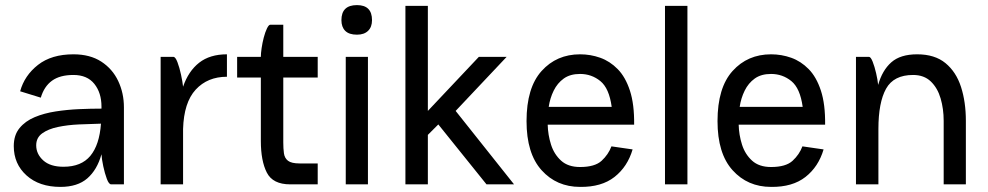

<svg xmlns="http://www.w3.org/2000/svg" viewBox="-20 -723 3873 753"><path d="M140 -340 59 -365Q76 -427 129 -468.5Q182 -510 268 -510Q333 -510 377 -481.5Q421 -453 443.5 -405.5Q466 -358 466 -302V0H416Q407 0 399 -21.5Q391 -43 385 -71Q379 -99 378 -118Q361 -57 322.5 -23.5Q284 10 217 10Q134 10 84 -35Q34 -80 34 -150Q34 -193 56.5 -220.5Q79 -248 116 -263.5Q153 -279 198.5 -286Q244 -293 290.5 -295Q337 -297 378 -297V-305Q378 -359 350 -394Q322 -429 268 -429Q215 -429 184 -406.5Q153 -384 140 -340ZM122 -153Q122 -119 149.5 -94Q177 -69 229 -69Q299 -69 334.5 -112Q370 -155 376 -238Q334 -237 289.5 -235Q245 -233 207 -225Q169 -217 145.5 -200Q122 -183 122 -153Z M610 0V-500H660Q668 -500 676 -479Q684 -458 690 -430Q696 -402 698 -383Q719 -444 761 -477Q803 -510 870 -510V-422Q794 -422 747.5 -371.5Q701 -321 698 -217V0Z M910 -500H1003V-501Q1003 -513 1006 -534Q1009 -555 1014.5 -576Q1020 -597 1027 -611.5Q1034 -626 1040 -626H1091V-500H1226V-419H1091V-164Q1091 -141 1093.5 -122Q1096 -103 1109.5 -92.5Q1123 -82 1155 -82H1226V0H1118Q1050 0 1026.5 -46Q1003 -92 1003 -170V-419H910Z M1319 -644Q1319 -703 1380 -703Q1439 -703 1439 -644Q1439 -617 1423.5 -602Q1408 -587 1380 -587Q1349 -587 1334 -602Q1319 -617 1319 -644ZM1336 -500H1423V0H1336Z M1570 -700H1658V-288L1858 -500H1967L1767 -288L1996 0H1888L1699 -235L1658 -194V0H1570Z M2378 -149 2461 -137Q2441 -69 2390 -29Q2339 11 2255 10Q2163 10 2104 -55.5Q2045 -121 2045 -248Q2045 -379 2104 -444.5Q2163 -510 2255 -510Q2296 -510 2334 -496.5Q2372 -483 2402.5 -452Q2433 -421 2450.5 -367.5Q2468 -314 2467 -234H2128Q2129 -194 2141 -156Q2153 -118 2180.5 -93Q2208 -68 2255 -68Q2313 -68 2339.5 -92.5Q2366 -117 2378 -149ZM2255 -433Q2216 -433 2191 -415Q2166 -397 2151.5 -367.5Q2137 -338 2132 -304H2379Q2369 -377 2334.5 -405Q2300 -433 2255 -433Z M2588 -700H2676V0H2588Z M3127 -149 3210 -137Q3190 -69 3139 -29Q3088 11 3004 10Q2912 10 2853 -55.5Q2794 -121 2794 -248Q2794 -379 2853 -444.5Q2912 -510 3004 -510Q3045 -510 3083 -496.5Q3121 -483 3151.5 -452Q3182 -421 3199.5 -367.5Q3217 -314 3216 -234H2877Q2878 -194 2890 -156Q2902 -118 2929.5 -93Q2957 -68 3004 -68Q3062 -68 3088.5 -92.5Q3115 -117 3127 -149ZM3004 -433Q2965 -433 2940 -415Q2915 -397 2900.5 -367.5Q2886 -338 2881 -304H3128Q3118 -377 3083.5 -405Q3049 -433 3004 -433Z M3337 0V-500H3388Q3395 -500 3402.5 -481Q3410 -462 3416 -436Q3422 -410 3424 -390Q3440 -447 3475.5 -478.5Q3511 -510 3577 -510Q3646 -510 3688 -475.5Q3730 -441 3749 -382Q3768 -323 3768 -249V0H3681V-249Q3681 -296 3669 -337Q3657 -378 3630.5 -403.5Q3604 -429 3561 -429Q3485 -429 3455 -375Q3425 -321 3425 -217V0Z"/></svg>

Font: Haskoy Medium
Style: Regular
Weight: 500
Designer: Ertekin Erdin
Foundry: Ertekin Erdin
Version: Version 1.500; ttfautohint (v1.8.3)